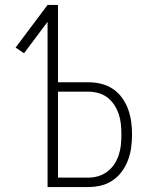

<svg xmlns="http://www.w3.org/2000/svg" viewBox="-20 -755 640 775"><path d="M172 0V-667L77 -540L43 -563L172 -735H214V-423H336Q362 -423 387.5 -417Q413 -411 435 -396.5Q457 -382 472.5 -360.5Q488 -339 497 -314.5Q506 -290 509.5 -264Q513 -238 513 -212Q513 -186 509.5 -160Q506 -134 497 -109.5Q488 -85 472.5 -63.5Q457 -42 435 -27Q413 -12 387.5 -6Q362 0 336 0ZM214 -38H336Q357 -38 377 -44Q397 -50 413.5 -62.5Q430 -75 441.5 -92.5Q453 -110 459.5 -130Q466 -150 468 -170.5Q470 -191 470 -212Q470 -232 468 -253Q466 -274 459.5 -293.5Q453 -313 441.5 -331Q430 -349 413.5 -361.5Q397 -374 377 -379.5Q357 -385 336 -385H214Z"/></svg>

Font: Iosevka Aile Extralight
Style: Regular
Weight: 200
Designer: Belleve Invis
Foundry: Belleve Invis
Version: Version 31.1.0; ttfautohint (v1.8.4)